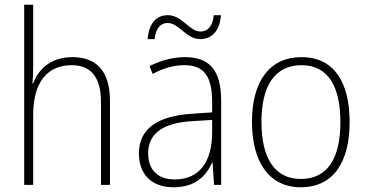

<svg xmlns="http://www.w3.org/2000/svg" viewBox="-20 -780 1549 810"><path d="M120 -504V-760H82V0H120V-296C120 -438 184 -505 282 -505C360 -505 406 -459 406 -349V0H444V-354C444 -480 387 -539 285 -539C193 -539 141 -486 120 -428H117C119 -454 120 -474 120 -504Z M603 -615H632C638 -666 661 -683 687 -683C736 -683 764 -615 825 -615C873 -615 908 -650 912 -716H882C877 -666 854 -647 826 -647C778 -647 749 -716 688 -716C640 -716 608 -682 603 -615ZM760 -539C707 -539 656 -524 611 -501L624 -468C672 -494 715 -505 758 -505C838 -505 875 -462 875 -349V-306L789 -300C647 -291 566 -238 566 -133C566 -49 615 10 712 10C804 10 849 -37 875 -94H877L883 0H913V-355C913 -484 864 -539 760 -539ZM792 -269 875 -274V-219C874 -101 824 -23 717 -23C646 -23 605 -63 605 -133C605 -220 672 -262 792 -269Z M1455 -265C1455 -428 1393 -539 1252 -539C1118 -539 1043 -438 1043 -266C1043 -97 1115 10 1249 10C1387 10 1455 -97 1455 -265ZM1083 -266C1083 -417 1139 -505 1252 -505C1370 -505 1416 -406 1416 -265C1416 -115 1364 -25 1249 -25C1136 -25 1083 -117 1083 -266Z"/></svg>

Font: Noto Sans Gurmukhi UI SemiCondensed ExtraLight
Style: Regular
Weight: 200
Width: 4
Designer: Jelle Bosma - Monotype Design Team
Foundry: Monotype Imaging Inc.
Version: Version 2.004